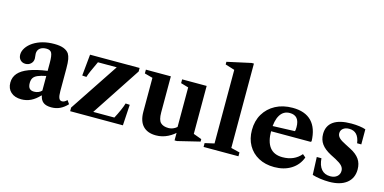

<svg xmlns="http://www.w3.org/2000/svg" viewBox="-77 -1249 3375 1686"><g transform="rotate(15 1610.0 -406.0)"><path d="M168 10.5Q107.5 10.5 72.5 -21Q37.5 -52.5 37.5 -107Q37.5 -156.5 68.5 -192.5Q99.5 -228.5 163.8 -252.8Q228 -277 327.5 -291V-363.5Q327.5 -430.5 315.2 -453.5Q303 -476.5 267 -476.5Q230 -476.5 208.5 -458.8Q187 -441 187 -410Q187 -399 189 -387.8Q191 -376.5 191 -366Q191 -337.5 171.2 -318.8Q151.5 -300 122.5 -300Q93.5 -300 75.5 -318.8Q57.5 -337.5 57.5 -367.5Q57.5 -398.5 78 -429.5Q98.5 -460.5 135.5 -485Q213.5 -534.5 323 -534.5Q376.5 -534.5 409.2 -521.8Q442 -509 458.5 -485Q470 -466.5 475.5 -437Q481 -407.5 481 -352.5V-148.5Q481 -104.5 489.5 -84.8Q498 -65 518 -65Q540.5 -65 562.5 -88.5L585 -56.5Q553 -22.5 518 -6Q483 10.5 440.5 10.5Q392 10.5 367 -9Q342 -28.5 334.5 -68H330.5Q293.5 -28 253.5 -8.8Q213.5 10.5 168 10.5ZM259 -83.5Q279.5 -83.5 297 -90.5Q314.5 -97.5 327.5 -111.5V-244.5Q279.5 -235 252.2 -223Q225 -211 214 -193.2Q203 -175.5 203 -147.5Q203 -115 216.5 -99.2Q230 -83.5 259 -83.5Z M610 0V-33L905.5 -478H734.5Q705.5 -416.5 690.8 -382.8Q676 -349 670 -327.5L631.5 -330L650.5 -524.5H1101V-492.5L807.5 -46.5H999.5Q1021 -86.5 1038.2 -125.8Q1055.5 -165 1063 -191.5L1101 -189.5L1089.5 0Z M1391.5 10.5Q1314 10.5 1273 -33.2Q1232 -77 1232 -162V-470L1158 -490V-524.5H1385V-196Q1385 -128 1409.5 -104.2Q1434 -80.5 1481 -80.5Q1512 -80.5 1540.2 -97.8Q1568.5 -115 1584 -151V-80.5Q1550 -40.5 1499 -15Q1448 10.5 1391.5 10.5ZM1562 10.5V-63L1557 -69V-470L1487.5 -490V-524.5H1710.5V-88.5L1785.5 -61V-38.5L1584 10.5Z M1823 0V-35L1908 -54.5V-723.5L1823 -750V-774L2039.5 -821.5H2060.5V-54.5L2140 -35V0Z M2466.5 10.5Q2384.5 10.5 2323.2 -22.8Q2262 -56 2228.2 -115.8Q2194.5 -175.5 2194.5 -254Q2194.5 -337.5 2232 -400.5Q2269.5 -463.5 2336.2 -499Q2403 -534.5 2491 -534.5Q2604.5 -534.5 2663.8 -473.2Q2723 -412 2726.5 -293L2719 -286.5H2287V-331.5L2562.5 -341.5Q2566.5 -352 2566.5 -379Q2566.5 -484 2478.5 -484Q2421 -484 2390.2 -434Q2359.5 -384 2359.5 -292Q2359.5 -92 2514 -92Q2621 -92 2682.5 -165L2710 -141.5Q2683.5 -69.5 2619.2 -29.5Q2555 10.5 2466.5 10.5Z M2966 10.5Q2928 10.5 2885.5 4.8Q2843 -1 2812.5 -11L2806 -172H2848.5Q2853 -107.5 2882.2 -73.2Q2911.5 -39 2963 -39Q3001.5 -39 3024.5 -58.8Q3047.5 -78.5 3047.5 -110.5Q3047.5 -135.5 3029.8 -155.2Q3012 -175 2969.5 -197.5L2921.5 -222Q2862.5 -253 2834.8 -291Q2807 -329 2807 -381.5Q2807 -457 2862.2 -495.8Q2917.5 -534.5 3025 -534.5Q3063 -534.5 3098.2 -529.8Q3133.5 -525 3155 -517V-380H3117Q3102.5 -485 3018 -485Q2984 -485 2963.2 -468.5Q2942.5 -452 2942.5 -425.5Q2942.5 -402 2961 -383.2Q2979.5 -364.5 3025 -342.5L3072.5 -318Q3128 -289.5 3154.5 -251.2Q3181 -213 3181 -159Q3181 -79 3124.5 -34.2Q3068 10.5 2966 10.5Z"/></g></svg>

Font: Libre Caslon Text
Style: Regular
Weight: 400
Designer: Pablo Impallari, Rodrigo Fuenzalida, Katja Schimmel
Foundry: Pablo Impallari, Rodrigo Fuenzalida
Version: Version 2.000